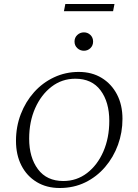

<svg xmlns="http://www.w3.org/2000/svg" viewBox="-20 -931 693 961"><path d="M279 10Q213 10 163.5 -20Q114 -50 87 -103Q60 -156 60 -226Q60 -297 84 -359.5Q108 -422 150.5 -469.5Q193 -517 250.5 -544Q308 -571 374 -571Q440 -571 489 -541Q538 -511 565.5 -458.5Q593 -406 593 -336Q593 -268 570.5 -206Q548 -144 506 -95Q464 -46 406.5 -18Q349 10 279 10ZM297 -25Q364 -25 416 -65Q468 -105 497.5 -173Q527 -241 527 -326Q527 -420 483.5 -478.5Q440 -537 357 -537Q290 -537 238 -497Q186 -457 156 -389.5Q126 -322 126 -237Q126 -143 170 -84Q214 -25 297 -25ZM400 -677Q381 -677 367 -690Q353 -703 353 -723Q353 -743 367 -756Q381 -769 400 -769Q419 -769 432.5 -756Q446 -743 446 -723Q446 -703 432.5 -690Q419 -677 400 -677ZM300 -875 307 -911H553L546 -875Z"/></svg>

Font: Spectral SC Light
Style: Italic
Weight: 300
Italic angle: -10°
Designer: Jean-Baptiste Levee
Foundry: Production Type
Version: Version 2.001